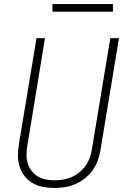

<svg xmlns="http://www.w3.org/2000/svg" viewBox="-20 -924 640 952"><path d="M249 8Q220 8 192 2.5Q164 -3 141 -16.5Q118 -30 101.5 -51.5Q85 -73 77 -99Q69 -125 69 -153.5Q69 -182 74 -211L161 -735H203L116 -204Q112 -182 111.5 -159.5Q111 -137 117 -116.5Q123 -96 135.5 -78.5Q148 -61 166 -50Q184 -39 205.5 -34.5Q227 -30 249 -30Q271 -30 292.5 -33.5Q314 -37 335 -46Q356 -55 374 -70Q392 -85 405 -103.5Q418 -122 425.5 -143Q433 -164 436 -186L527 -735H570L478 -179Q474 -153 464.5 -127.5Q455 -102 439 -79.5Q423 -57 400.5 -39.5Q378 -22 353 -11Q328 0 301 4Q274 8 249 8ZM540 -866H240V-904H540Z"/></svg>

Font: Iosevka Curly XLtEx
Style: Italic
Weight: 200
Width: 7
Italic angle: -9°
Monospace: yes
Designer: Belleve Invis
Foundry: Belleve Invis
Version: Version 11.1.0; ttfautohint (v1.8.3)